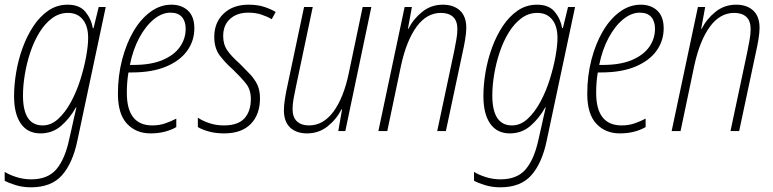

<svg xmlns="http://www.w3.org/2000/svg" viewBox="-25 -559 3298 819"><path d="M107 240Q73 240 43 231Q13 222 -5 212V174Q13 186 44 196Q75 206 108 206Q179 206 215.5 163Q252 120 270 36L282 -17Q285 -32 290.5 -55.5Q296 -79 301 -101H299Q272 -53 235 -21.5Q198 10 148 10Q93 10 64 -31.5Q35 -73 35 -149Q35 -197 44 -250.5Q53 -304 71.5 -355Q90 -406 117.5 -447.5Q145 -489 181.5 -514Q218 -539 264 -539Q314 -539 339 -509Q364 -479 371 -439H374L396 -529H426L305 41Q285 137 239.5 188.5Q194 240 107 240ZM157 -24Q193 -24 223.5 -52Q254 -80 278 -124.5Q302 -169 318 -220Q334 -271 342.5 -318Q351 -365 351 -397Q351 -448 328 -476Q305 -504 265 -504Q228 -504 197.5 -481.5Q167 -459 143.5 -421Q120 -383 104.5 -336.5Q89 -290 81 -242Q73 -194 73 -152Q73 -24 157 -24Z M617 10Q555 10 516.5 -31.5Q478 -73 478 -159Q478 -236 496 -305Q514 -374 545 -426.5Q576 -479 617.5 -509Q659 -539 706 -539Q750 -539 777 -513.5Q804 -488 804 -438Q804 -385 773.5 -342.5Q743 -300 683.5 -275Q624 -250 537 -250H523Q516 -210 516 -163Q516 -24 625 -24Q654 -24 679 -32.5Q704 -41 727 -53V-17Q707 -5 679 2.5Q651 10 617 10ZM544 -282Q619 -282 668.5 -303Q718 -324 742.5 -359Q767 -394 767 -436Q767 -468 751 -486.5Q735 -505 702 -505Q666 -505 631 -476.5Q596 -448 569 -397.5Q542 -347 529 -282Z M931 10Q893 10 864 1.5Q835 -7 819 -17V-57Q838 -44 867 -34Q896 -24 930 -24Q990 -24 1017.5 -54Q1045 -84 1045 -137Q1045 -176 1025 -201.5Q1005 -227 970 -261Q936 -291 912.5 -322Q889 -353 889 -402Q889 -463 929 -501Q969 -539 1035 -539Q1074 -539 1102.5 -529.5Q1131 -520 1151 -508L1134 -477Q1116 -488 1091 -496.5Q1066 -505 1034 -505Q986 -505 956.5 -478.5Q927 -452 927 -405Q927 -369 945 -343.5Q963 -318 996 -289Q1021 -264 1041 -243Q1061 -222 1072.5 -198Q1084 -174 1084 -140Q1084 -70 1044.5 -30Q1005 10 931 10Z M1285 10Q1239 10 1212.5 -15Q1186 -40 1186 -89Q1186 -109 1190.5 -138Q1195 -167 1201 -193L1272 -529H1309L1237 -187Q1232 -163 1227.5 -139Q1223 -115 1223 -94Q1223 -59 1241.5 -41.5Q1260 -24 1293 -24Q1354 -24 1397.5 -83Q1441 -142 1463 -248L1522 -529H1559L1448 0H1418L1434 -92H1431Q1411 -51 1373 -20.5Q1335 10 1285 10Z M1589 0 1701 -529H1732L1715 -436H1717Q1738 -478 1776 -508.5Q1814 -539 1864 -539Q1910 -539 1937 -514Q1964 -489 1964 -440Q1964 -419 1959 -389.5Q1954 -360 1948 -334L1877 0H1840L1912 -339Q1917 -365 1921.5 -389.5Q1926 -414 1926 -435Q1926 -470 1907.5 -487Q1889 -504 1856 -504Q1795 -504 1752 -445Q1709 -386 1686 -281L1627 0Z M2109 240Q2075 240 2045 231Q2015 222 1997 212V174Q2015 186 2046 196Q2077 206 2110 206Q2181 206 2217.5 163Q2254 120 2272 36L2284 -17Q2287 -32 2292.5 -55.5Q2298 -79 2303 -101H2301Q2274 -53 2237 -21.5Q2200 10 2150 10Q2095 10 2066 -31.5Q2037 -73 2037 -149Q2037 -197 2046 -250.5Q2055 -304 2073.5 -355Q2092 -406 2119.5 -447.5Q2147 -489 2183.5 -514Q2220 -539 2266 -539Q2316 -539 2341 -509Q2366 -479 2373 -439H2376L2398 -529H2428L2307 41Q2287 137 2241.5 188.5Q2196 240 2109 240ZM2159 -24Q2195 -24 2225.5 -52Q2256 -80 2280 -124.5Q2304 -169 2320 -220Q2336 -271 2344.5 -318Q2353 -365 2353 -397Q2353 -448 2330 -476Q2307 -504 2267 -504Q2230 -504 2199.5 -481.5Q2169 -459 2145.5 -421Q2122 -383 2106.5 -336.5Q2091 -290 2083 -242Q2075 -194 2075 -152Q2075 -24 2159 -24Z M2619 10Q2557 10 2518.5 -31.5Q2480 -73 2480 -159Q2480 -236 2498 -305Q2516 -374 2547 -426.5Q2578 -479 2619.5 -509Q2661 -539 2708 -539Q2752 -539 2779 -513.5Q2806 -488 2806 -438Q2806 -385 2775.5 -342.5Q2745 -300 2685.5 -275Q2626 -250 2539 -250H2525Q2518 -210 2518 -163Q2518 -24 2627 -24Q2656 -24 2681 -32.5Q2706 -41 2729 -53V-17Q2709 -5 2681 2.5Q2653 10 2619 10ZM2546 -282Q2621 -282 2670.5 -303Q2720 -324 2744.5 -359Q2769 -394 2769 -436Q2769 -468 2753 -486.5Q2737 -505 2704 -505Q2668 -505 2633 -476.5Q2598 -448 2571 -397.5Q2544 -347 2531 -282Z M2840 0 2952 -529H2983L2966 -436H2968Q2989 -478 3027 -508.5Q3065 -539 3115 -539Q3161 -539 3188 -514Q3215 -489 3215 -440Q3215 -419 3210 -389.5Q3205 -360 3199 -334L3128 0H3091L3163 -339Q3168 -365 3172.5 -389.5Q3177 -414 3177 -435Q3177 -470 3158.5 -487Q3140 -504 3107 -504Q3046 -504 3003 -445Q2960 -386 2937 -281L2878 0Z"/></svg>

Font: Noto Sans Condensed ExtraLight
Style: Italic
Weight: 200
Width: 3
Italic angle: -12°
Designer: Monotype Design Team
Foundry: Monotype Imaging Inc.
Version: Version 2.013; ttfautohint (v1.8.4.7-5d5b)